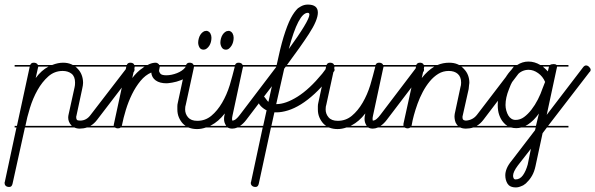

<svg xmlns="http://www.w3.org/2000/svg" viewBox="-64 -571 2601 839"><path d="M421 -280H265Q271 -276 275 -271Q287 -259 293 -243Q299 -227 299 -209Q299 -204 298 -197.5Q297 -191 295 -182L270 -65Q269 -63 269 -59Q269 -51 272 -47.5Q275 -44 286 -44Q314 -44 332 -69L492 -277Q498 -285 505 -285Q511 -285 517.5 -279Q524 -273 524 -267Q524 -260 520 -256L360 -47Q347 -30 331 -21H421V-14H316Q301 -9 284 -9Q271 -9 261 -14H45L-9 231Q-12 246 -23 246Q-34 246 -39 241Q-44 236 -44 229Q-44 225 -43 224L8 -14H0V-21H10L66 -280H0V-287H68Q72 -297 83 -297Q93 -297 98 -292Q100 -290 102 -287H164Q189 -297 212 -297Q232 -297 248 -290Q251 -288 254 -287H421ZM47 -21H250Q249 -22 248 -23Q234 -38 234 -57Q234 -64 236 -72L262 -190Q264 -198 264 -210Q264 -237 248.5 -249Q233 -261 210 -261Q174 -261 147 -237Q120 -213 100 -177.5Q80 -142 67 -100Q54 -58 47 -21ZM102 -275 92 -230Q117 -264 148 -280H103Q103 -276 102 -275Z M681 -280H634V-278Q634 -275 632.5 -270.5Q631 -266 631 -263Q631 -256 637 -249Q643 -242 663 -242Q674 -242 686 -244.5Q698 -247 709.5 -251.5Q721 -256 730.5 -262.5Q740 -269 746 -277Q752 -285 759 -285Q766 -285 772.5 -278.5Q779 -272 779 -266Q779 -251 763.5 -240Q748 -229 727.5 -221Q707 -213 688.5 -210Q670 -207 664 -207Q634 -207 616.5 -219.5Q599 -232 597 -254Q571 -243 550 -217.5Q529 -192 513 -159.5Q497 -127 486 -91Q475 -55 469 -24L468 -21H681V-14H463Q459 -10 451 -10Q444 -10 438 -14H421V-21H433Q433 -23 433 -25Q433 -26 433.5 -27.5Q434 -29 434 -30L488 -280H421V-287H490Q494 -297 505 -297Q515 -297 520 -292Q522 -289 523 -287H581Q585 -289 589 -291Q603 -297 617 -297Q623 -297 628 -292Q631 -290 632 -287H681ZM524 -277Q524 -276 524 -275L514 -230Q523 -242 535 -254Q547 -266 561 -275Q564 -278 568 -280H525Q525 -279 524 -277Z M1075 -14H974Q962 -9 951 -9Q939 -9 931 -14H836Q816 -7 797 -7Q778 -7 762 -13L759 -14H681V-21H747Q741 -25 735 -31Q724 -43 717.5 -58.5Q711 -74 711 -93V-107Q711 -114 713 -122L747 -280H681V-287H749Q753 -297 764 -297Q774 -297 779 -292Q781 -289 782 -287H963Q967 -297 978 -297Q988 -297 993 -292Q995 -290 996 -287H1075V-280H998V-279Q998 -278 997 -275Q996 -272 996 -271L952 -66Q950 -57 950 -51Q950 -48 951 -44Q959 -44 967.5 -51Q976 -58 984 -69L1142 -277Q1149 -285 1156 -285Q1163 -285 1169 -279Q1175 -273 1175 -266Q1175 -260 1171 -256L1012 -47Q999 -30 985 -21H1075ZM783 -277Q783 -276 783 -275L748 -114Q745 -106 745 -93Q745 -73 758 -58Q771 -43 798 -43Q833 -43 859.5 -65Q886 -87 906.5 -122Q927 -157 940 -199Q952 -240 962 -280H784Q784 -279 783 -277ZM841 -436Q851 -433 855.5 -424.5Q860 -416 860 -406Q860 -396 857.5 -387Q855 -378 850.5 -371Q846 -364 839.5 -359Q833 -354 826 -354Q813 -354 807.5 -364Q802 -374 802 -385Q802 -393 804.5 -402.5Q807 -412 811.5 -419Q816 -426 822.5 -431Q829 -436 836 -436ZM938 -436Q948 -433 952.5 -424.5Q957 -416 957 -406Q957 -396 954.5 -387Q952 -378 947.5 -371Q943 -364 937 -359Q931 -354 923 -354Q911 -354 905 -364Q899 -374 899 -385Q899 -393 901.5 -402.5Q904 -412 908.5 -419Q913 -426 919.5 -431Q926 -436 934 -436ZM924 -22Q915 -35 915 -51Q915 -55 915.5 -60.5Q916 -66 918 -73V-75Q891 -40 858 -23Q856 -22 854 -21H924Z M1295 -14H1120L1067 231Q1064 246 1053 246Q1043 246 1037.5 241Q1032 236 1032 229Q1032 225 1033 224L1084 -14H1075V-21H1086L1101 -89Q1096 -91 1089 -96Q1082 -101 1076 -107Q1070 -113 1066.5 -120.5Q1063 -128 1063 -135Q1063 -140 1068 -146Q1073 -152 1083 -152Q1088 -152 1090.5 -148.5Q1093 -145 1096 -141.5Q1099 -138 1102 -133.5Q1105 -129 1109 -126L1143 -280H1075V-287H1145Q1160 -359 1175 -409Q1191 -461 1207 -492Q1222 -520 1238 -535L1249 -542Q1264 -551 1281 -551Q1325 -551 1325 -516Q1325 -483 1286 -423Q1251 -369 1190 -287H1295V-280H1185L1178 -271L1143 -116H1144Q1184 -116 1236 -148.5Q1288 -181 1344 -249L1365 -277Q1370 -285 1378 -285Q1385 -285 1391.5 -279Q1398 -273 1398 -266Q1398 -260 1393 -256L1371 -227Q1341 -189 1310.5 -161Q1280 -133 1251 -115Q1222 -97 1194.5 -88.5Q1167 -80 1144 -80H1135L1122 -21H1295ZM1198 -357Q1241 -416 1264.5 -455Q1288 -494 1288 -507Q1288 -515 1281 -515Q1240 -515 1198 -357Z M1689 -14H1588Q1576 -9 1565 -9Q1553 -9 1545 -14H1450Q1430 -7 1411 -7Q1392 -7 1376 -13L1373 -14H1295V-21H1361Q1355 -25 1349 -31Q1338 -43 1331.5 -58.5Q1325 -74 1325 -93V-107Q1325 -114 1327 -122L1361 -280H1295V-287H1363Q1367 -297 1378 -297Q1388 -297 1393 -292Q1395 -289 1396 -287H1577Q1581 -297 1592 -297Q1602 -297 1607 -292Q1609 -290 1610 -287H1689V-280H1612V-279Q1612 -278 1611 -275Q1610 -272 1610 -271L1566 -66Q1564 -57 1564 -51Q1564 -48 1565 -44Q1573 -44 1581.5 -51Q1590 -58 1598 -69L1756 -277Q1763 -285 1770 -285Q1777 -285 1783 -279Q1789 -273 1789 -266Q1789 -260 1785 -256L1626 -47Q1613 -30 1599 -21H1689ZM1397 -277Q1397 -276 1397 -275L1362 -114Q1359 -106 1359 -93Q1359 -73 1372 -58Q1385 -43 1412 -43Q1447 -43 1473.5 -65Q1500 -87 1520.5 -122Q1541 -157 1554 -199Q1566 -240 1576 -280H1398Q1398 -279 1397 -277ZM1538 -22Q1529 -35 1529 -51Q1529 -55 1529.5 -60.5Q1530 -66 1532 -73V-75Q1505 -40 1472 -23Q1470 -22 1468 -21H1538Z M2111 -14H2004Q1989 -9 1972 -9Q1957 -9 1947 -14H1729Q1724 -10 1717 -10Q1710 -10 1704 -14H1689V-21H1699Q1699 -23 1699 -25V-30L1754 -280H1689V-287H1755Q1759 -297 1771 -297Q1780 -297 1785 -292Q1787 -289 1788 -287H1848Q1872 -297 1899 -297Q1920 -297 1936 -290Q1939 -288 1942 -287H2111V-280H1952Q1958 -276 1963 -270Q1975 -258 1981 -242.5Q1987 -227 1987 -209Q1986 -204 1985.5 -197.5Q1985 -191 1984 -182L1958 -66Q1957 -64 1957 -59Q1957 -49 1962 -46.5Q1967 -44 1972 -44Q2002 -46 2020 -69L2179 -277Q2185 -285 2192 -285Q2199 -285 2205.5 -279.5Q2212 -274 2212 -266Q2212 -260 2207 -256L2048 -47Q2035 -30 2019 -21H2111ZM1932 -27Q1926 -35 1924 -45Q1922 -55 1922 -63Q1922 -69 1923 -73L1948 -190Q1951 -198 1951 -210Q1951 -235 1936.5 -248Q1922 -261 1897 -261Q1872 -261 1851.5 -248.5Q1831 -236 1814 -215.5Q1797 -195 1783.5 -169.5Q1770 -144 1760.5 -117.5Q1751 -91 1744.5 -67Q1738 -43 1735 -24L1734 -21H1937ZM1789 -277Q1789 -276 1789 -275L1779 -230Q1805 -263 1834 -280H1790Q1790 -279 1789 -277Z M2420 -14H2326L2307 11L2276 155Q2271 179 2261 196.5Q2251 214 2239 225Q2236 229 2232 232L2222 239Q2218 241 2215 242Q2202 248 2190 248Q2171 248 2160 239L2154 232Q2144 216 2144 195Q2144 181 2150.5 165Q2157 149 2172 131L2274 -2L2277 -14H2214Q2203 -11 2192 -11Q2180 -11 2169 -14H2111V-21H2153Q2143 -27 2135 -37Q2124 -50 2117.5 -68.5Q2111 -87 2111 -112Q2111 -146 2121.5 -179.5Q2132 -213 2150 -240Q2166 -264 2186 -280H2111V-287H2196Q2219 -302 2245 -302Q2272 -302 2297 -287H2339Q2345 -291 2356 -291Q2364 -291 2368 -287H2420V-280H2370Q2370 -276 2368 -269L2325 -69L2484 -277Q2490 -285 2497 -285Q2504 -285 2510.5 -278.5Q2517 -272 2517 -266Q2517 -260 2512 -256L2331 -21H2420ZM2307 -185Q2310 -192 2312.5 -199Q2315 -206 2318 -213Q2308 -237 2287.5 -251.5Q2267 -266 2246 -266Q2218 -266 2196.5 -244.5Q2175 -223 2160 -181Q2145 -144 2145 -112Q2145 -100 2148.5 -87.5Q2152 -75 2157.5 -66Q2163 -57 2171 -52Q2179 -47 2189 -47Q2209 -47 2226 -59.5Q2243 -72 2258.5 -92Q2274 -112 2286.5 -136.5Q2299 -161 2307 -185ZM2256 79 2199 152Q2178 180 2178 197Q2178 203 2180.5 208Q2183 213 2189 213Q2208 213 2221 195Q2234 177 2242 148ZM2291 -75Q2269 -44 2243 -27Q2238 -24 2232 -21H2278ZM2330 -259Q2332 -268 2334 -276L2335 -280H2308Q2319 -271 2330 -259Z"/></svg>

Font: Gruenewald VA 3. Klasse
Style: Regular
Weight: 400
Designer: Peter Wiegel
Foundry: Peter Wiegel, nach dem Schriftentwurf von Dr. H. Gr¸newald
Version: Version 0.007